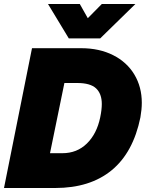

<svg xmlns="http://www.w3.org/2000/svg" viewBox="-30 -940 729 960"><path d="M210 -920H369L409 -849L479 -920H647L471 -748H314ZM130 -699H376Q467 -699 536 -664Q605 -629 642 -567Q679 -505 679 -426Q679 -393 672 -353Q636 -177 528 -88.5Q420 0 246 0H-10ZM282 -174Q355 -174 404.5 -222.5Q454 -271 471 -353Q479 -391 479 -420Q479 -471 450.5 -498Q422 -525 356 -525H292L220 -174Z"/></svg>

Font: Readiness ExtraBold
Style: Italic
Weight: 800
Italic angle: -12°
Designer: Katatrad Team
Foundry: CadsonDemak
Version: Version 1.00;January 16, 2020;FontCreator 12.0.0.2550 64-bit